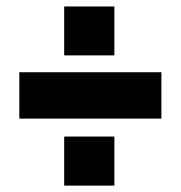

<svg xmlns="http://www.w3.org/2000/svg" viewBox="-20 -628 561 596"><path d="M40 -259.8V-403.8H481V-259.8ZM179.2 -204.1H335V-51.8H179.2ZM179.2 -607.9H335V-456.1H179.2Z"/></svg>

Font: AlfaSlabOne-Regular
Style: Regular
Weight: 400
Designer: JM Sole
Foundry: JM Sole
Version: Version 1.001